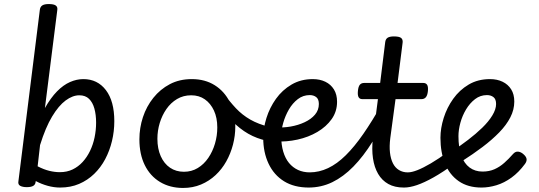

<svg xmlns="http://www.w3.org/2000/svg" viewBox="-20 -910 2666 949"><path d="M112 15Q92 15 80 8.5Q68 2 71 -14L177 -862Q179 -877 189.5 -883.5Q200 -890 221 -890Q246 -890 256 -882.5Q266 -875 263 -859L202 -376Q231 -427 262 -458.5Q293 -490 326 -504.5Q359 -519 392 -519Q462 -519 503.5 -464.5Q545 -410 545 -311Q545 -261 533.5 -213Q522 -165 500 -123.5Q478 -82 445.5 -50.5Q413 -19 371 -1Q329 17 277 17Q247 17 216 8.5Q185 0 157 -15L156 -11Q155 2 144.5 8.5Q134 15 112 15ZM166 -88Q197 -72 224 -65.5Q251 -59 276 -59Q311 -59 339 -72.5Q367 -86 388.5 -109.5Q410 -133 425 -164Q440 -195 447.5 -231Q455 -267 455 -304Q455 -343 446.5 -373.5Q438 -404 420 -421.5Q402 -439 372 -439Q339 -439 304.5 -413.5Q270 -388 237.5 -334Q205 -280 178 -193Z M885 19Q820 19 771 -10.5Q722 -40 695.5 -94Q669 -148 669 -221Q669 -278 686.5 -331Q704 -384 738 -426.5Q772 -469 819.5 -494Q867 -519 928 -519Q993 -519 1041 -489Q1089 -459 1116 -405.5Q1143 -352 1143 -284Q1143 -239 1131.5 -195Q1120 -151 1098.5 -112.5Q1077 -74 1045.5 -44.5Q1014 -15 973.5 2Q933 19 885 19ZM889 -61Q927 -61 957.5 -79.5Q988 -98 1009.5 -129.5Q1031 -161 1042.5 -200Q1054 -239 1054 -280Q1054 -328 1037.5 -363.5Q1021 -399 992.5 -419Q964 -439 925 -439Q886 -439 855 -420.5Q824 -402 802.5 -371Q781 -340 769.5 -302Q758 -264 758 -224Q758 -175 774.5 -138Q791 -101 820.5 -81Q850 -61 889 -61Z M1300 -214Q1249 -225 1207 -249Q1165 -273 1126.5 -312.5Q1088 -352 1047 -411Q1038 -424 1045.5 -436Q1053 -448 1065.5 -454Q1078 -460 1083 -452Q1115 -408 1146 -375Q1177 -342 1217 -319Q1257 -296 1314 -282Q1328 -278 1331.5 -266.5Q1335 -255 1331.5 -242Q1328 -229 1319.5 -220.5Q1311 -212 1300 -214Z M1342 -281Q1379 -278 1416.5 -284.5Q1454 -291 1486 -306Q1518 -321 1537 -343.5Q1556 -366 1556 -396Q1556 -420 1543 -430Q1530 -440 1511 -440Q1478 -440 1452 -420Q1426 -400 1408 -369Q1390 -338 1380 -303Q1370 -268 1370 -237Q1370 -194 1380 -160.5Q1390 -127 1408.5 -104.5Q1427 -82 1453 -70Q1479 -58 1512 -58Q1526 -58 1532.5 -46.5Q1539 -35 1538 -20.5Q1537 -6 1529.5 5.5Q1522 17 1507 17Q1434 17 1384 -14Q1334 -45 1307.5 -101Q1281 -157 1281 -229Q1281 -276 1297 -327Q1313 -378 1344 -421.5Q1375 -465 1421 -492Q1467 -519 1526 -519Q1561 -519 1588 -506Q1615 -493 1630.5 -468Q1646 -443 1646 -407Q1646 -359 1619.5 -321.5Q1593 -284 1549 -258Q1505 -232 1450.5 -220Q1396 -208 1340 -211Z M1505 17Q1496 17 1491.5 5.5Q1487 -6 1487.5 -20.5Q1488 -35 1494 -46.5Q1500 -58 1510 -58Q1557 -58 1601.5 -79Q1646 -100 1689 -142.5Q1732 -185 1776 -248.5Q1820 -312 1868 -397Q1874 -408 1886.5 -405.5Q1899 -403 1908 -394Q1917 -385 1912 -375Q1867 -283 1821.5 -210Q1776 -137 1726.5 -86.5Q1677 -36 1622.5 -9.5Q1568 17 1505 17Z M1976 17Q1931 17 1899.5 -0.5Q1868 -18 1849 -50.5Q1830 -83 1823.5 -127.5Q1817 -172 1823 -226L1848 -420H1771Q1758 -420 1752.5 -429.5Q1747 -439 1749 -460Q1751 -482 1758.5 -491Q1766 -500 1780 -500H1859L1884 -702Q1886 -717 1896 -723.5Q1906 -730 1927 -730Q1953 -730 1962.5 -722.5Q1972 -715 1970 -699L1945 -500H2072Q2085 -500 2091 -491Q2097 -482 2095 -460Q2093 -439 2085 -429.5Q2077 -420 2063 -420H1935L1909 -227Q1904 -187 1907.5 -156Q1911 -125 1922 -103Q1933 -81 1952 -69.5Q1971 -58 1995 -58Q2009 -58 2016 -46.5Q2023 -35 2021 -20.5Q2019 -6 2008 5.5Q1997 17 1976 17Z M1977 17Q1963 17 1956 5.5Q1949 -6 1951 -20.5Q1953 -35 1964 -46.5Q1975 -58 1996 -58Q2015 -58 2043 -69Q2071 -80 2109.5 -102.5Q2148 -125 2197 -161Q2210 -170 2221 -166Q2232 -162 2238 -150.5Q2244 -139 2242 -125.5Q2240 -112 2228 -102Q2169 -59 2122.5 -33Q2076 -7 2040.5 5Q2005 17 1977 17Z M2360 17Q2293 17 2247.5 -14.5Q2202 -46 2179.5 -101.5Q2157 -157 2157 -229Q2157 -276 2173 -327Q2189 -378 2220 -421.5Q2251 -465 2296.5 -492Q2342 -519 2402 -519Q2437 -519 2464 -506Q2491 -493 2506.5 -468.5Q2522 -444 2522 -408Q2522 -368 2502.5 -330Q2483 -292 2447.5 -255.5Q2412 -219 2365 -183.5Q2318 -148 2263 -113L2218 -165Q2256 -190 2294 -219Q2332 -248 2363.5 -278.5Q2395 -309 2413.5 -339.5Q2432 -370 2432 -396Q2432 -420 2419 -430Q2406 -440 2387 -440Q2354 -440 2328 -420Q2302 -400 2283.5 -369Q2265 -338 2255.5 -303Q2246 -268 2246 -237Q2246 -181 2260 -141.5Q2274 -102 2301 -82Q2328 -62 2365 -62Q2398 -62 2424 -73.5Q2450 -85 2472.5 -105Q2495 -125 2515 -148Q2527 -162 2541 -160.5Q2555 -159 2567 -148Q2580 -137 2582.5 -125.5Q2585 -114 2575 -100Q2544 -58 2508 -32Q2472 -6 2434 5.5Q2396 17 2360 17Z"/></svg>

Font: Playwrite GB S
Style: Italic
Weight: 400
Italic angle: -7°
Designer: Veronika Burian, José Scaglione
Foundry: TypeTogether
Version: Version 1.000